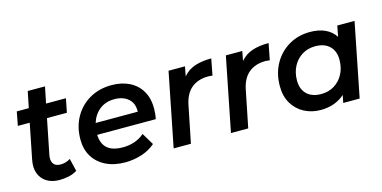

<svg xmlns="http://www.w3.org/2000/svg" viewBox="-67 -994 2672 1343"><g transform="rotate(-15 1269.5 -322.5)"><path d="M229 7Q177 7 139.5 -15.5Q102 -38 85.5 -79.5Q69 -121 80 -178L131 -434H45L64 -534H151L175 -652H300L276 -534H420L400 -434H256L205 -179Q198 -142 212.5 -119Q227 -96 266 -96Q303 -96 336 -117L358 -25Q330 -7 296 0Q262 7 229 7Z M706 7Q626 7 566.5 -22.5Q507 -52 475 -104.5Q443 -157 443 -228Q443 -319 482.5 -389.5Q522 -460 591.5 -500Q661 -540 751 -540Q825 -540 880.5 -512Q936 -484 966.5 -431.5Q997 -379 997 -306Q997 -286 995 -267Q993 -248 989 -230H565Q567 -166 604 -132.5Q641 -99 719 -99Q764 -99 804.5 -113.5Q845 -128 873 -154L925 -67Q883 -30 825 -11.5Q767 7 706 7ZM576 -313H881Q883 -374 845 -407Q807 -440 745 -440Q681 -440 637.5 -405.5Q594 -371 576 -313Z M1057 0 1163 -534H1282L1269 -465Q1305 -507 1355.5 -523.5Q1406 -540 1474 -540L1451 -421Q1443 -422 1436 -423Q1429 -424 1420 -424Q1347 -424 1299 -385Q1251 -346 1235 -263L1182 0Z M1472 0 1578 -534H1697L1684 -465Q1720 -507 1770.5 -523.5Q1821 -540 1889 -540L1866 -421Q1858 -422 1851 -423Q1844 -424 1835 -424Q1762 -424 1714 -385Q1666 -346 1650 -263L1597 0Z M2122 7Q2057 7 2003.5 -21Q1950 -49 1918.5 -101.5Q1887 -154 1887 -228Q1887 -319 1926.5 -389.5Q1966 -460 2034 -500Q2102 -540 2188 -540Q2250 -540 2296.5 -519Q2343 -498 2370 -456L2385 -534H2510L2404 0H2285L2296 -55Q2262 -25 2218.5 -9Q2175 7 2122 7ZM2154 -100Q2207 -100 2248.5 -125.5Q2290 -151 2314 -196Q2338 -241 2338 -300Q2338 -362 2301 -398Q2264 -434 2197 -434Q2144 -434 2102.5 -408.5Q2061 -383 2037 -338Q2013 -293 2013 -234Q2013 -172 2050 -136Q2087 -100 2154 -100Z"/></g></svg>

Font: Montserrat SemiBold
Style: Italic
Weight: 600
Italic angle: -11.3°
Designer: Julieta Ulanovsky
Foundry: Julieta Ulanovsky
Version: Version 9.000; ttfautohint (v1.8.4.7-5d5b)